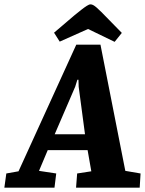

<svg xmlns="http://www.w3.org/2000/svg" viewBox="-69 -861 665 881"><path d="M-49 0 -40 -65 16 -75 281 -656H392L506 -77L576 -65L572 0H280L285 -65L350 -75L333 -172H150L110 -77L189 -65L181 0ZM182 -245H321L292 -463L291 -495H286L276 -463ZM457 -669 335 -728 205 -670 179 -711 274 -792Q290 -805 304 -816Q318 -827 329 -834Q340 -841 346 -841Q352 -841 358 -838Q364 -835 373 -827.5Q382 -820 396 -806L490 -710Z"/></svg>

Font: Faustina ExtraBold
Style: Italic
Weight: 800
Italic angle: -8°
Designer: Alfonso Garcia
Foundry: http://www.omnibus-type.com
Version: Version 1.200